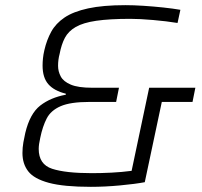

<svg xmlns="http://www.w3.org/2000/svg" viewBox="-20 -716 782 744"><path d="M332 8Q227 8 169.5 -7.5Q112 -23 89.5 -52Q67 -81 67 -123Q67 -144 70.5 -164Q74 -184 78 -201Q96 -276 136 -307Q176 -338 235 -349V-353Q190 -364 167.5 -389.5Q145 -415 145 -462Q145 -475 146.5 -490Q148 -505 152 -522Q161 -561 178.5 -593Q196 -625 230 -648Q264 -671 321.5 -683.5Q379 -696 466 -696Q498 -696 536.5 -693.5Q575 -691 612.5 -687Q650 -683 679 -678L668 -627Q625 -634 573 -638.5Q521 -643 485 -643Q404 -643 353 -635.5Q302 -628 273.5 -611.5Q245 -595 231.5 -569.5Q218 -544 211 -507Q208 -496 206.5 -484.5Q205 -473 205 -461Q205 -439 215.5 -419.5Q226 -400 254.5 -388Q283 -376 337 -376H441L430 -321H326Q253 -321 215 -304.5Q177 -288 161 -257Q145 -226 136 -182Q130 -156 130 -139Q130 -79 182 -62Q234 -45 336 -45Q372 -45 412 -47Q452 -49 490 -54L558 -376H737L726 -321H607L541 -10Q504 -3 445 2.5Q386 8 332 8Z"/></svg>

Font: Saira Light
Style: Italic
Weight: 300
Italic angle: -12°
Designer: Hector Gatti with collaboration of the Omnibus-Type team
Foundry: Omnibus-Type
Version: Version 1.100; ttfautohint (v1.8.3)